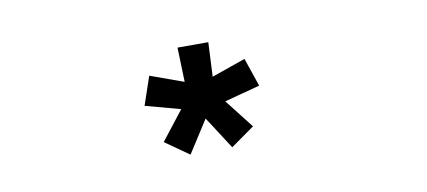

<svg xmlns="http://www.w3.org/2000/svg" viewBox="-40 -914 1153 519"><g transform="rotate(-10 536.0 -654.5)"><path d="M448.5 -509 383 -555 445 -634.5 349 -660.5 375.5 -738.5 467 -705.5 464 -800H548.5L544 -706L637 -738.5L663.5 -660.5L566 -634.5L628 -555L563 -509L505.5 -598Z"/></g></svg>

Font: Trispace Expanded Medium
Style: Regular
Weight: 500
Width: 7
Designer: Tyler Finck
Foundry: Etcetera Type Company
Version: Version 1.210; ttfautohint (v1.8.3)